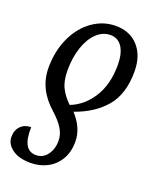

<svg xmlns="http://www.w3.org/2000/svg" viewBox="-150 -630 764 942"><g transform="rotate(20 232.0 -158.5)"><path d="M452 -366Q452 -249 395 -181.5Q338 -114 238 -79Q297 -15 297 56Q297 111 273.5 150Q250 189 211 209Q172 229 126 229Q63 229 28.5 203Q-6 177 -6 141Q-6 105 15 84Q36 63 69 63Q65 184 137 184Q173 184 195.5 154Q218 124 218 80Q218 48 199.5 17.5Q181 -13 142 -48Q49 -130 49 -240Q49 -328 81.5 -398Q114 -468 169.5 -507Q225 -546 290 -546Q365 -546 408.5 -497Q452 -448 452 -366ZM141 -260Q141 -205 159 -169.5Q177 -134 209 -104Q277 -130 320.5 -198.5Q364 -267 364 -368Q364 -429 342 -462Q320 -495 281 -495Q241 -495 209 -464.5Q177 -434 159 -380.5Q141 -327 141 -260Z"/></g></svg>

Font: Noto Serif Cond
Style: Italic
Weight: 400
Width: 3
Italic angle: -12°
Designer: Monotype Design Team
Foundry: Monotype Imaging Inc.
Version: Version 1.001